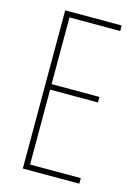

<svg xmlns="http://www.w3.org/2000/svg" viewBox="-110 -776 602 837"><g transform="rotate(15 190.5 -357.0)"><path d="M333 0H78V-714H333V-689H104V-388H320V-363H104V-25H333Z"/></g></svg>

Font: Noto Sans Gujarati UI ExtraCondensed Thin
Style: Regular
Weight: 100
Width: 2
Designer: Jelle Bosma - Monotype Design Team, Universal Thirst
Foundry: Monotype Imaging Inc.
Version: Version 2.106; ttfautohint (v1.8.4.7-5d5b)